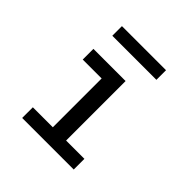

<svg xmlns="http://www.w3.org/2000/svg" viewBox="-170 -759 890 890"><g transform="rotate(45 275.0 -314.0)"><path d="M105 0V-70H236V-390H112V-460H323V-70H443V0ZM131 -565V-628H420V-565Z"/></g></svg>

Font: Inconsolata SemiExpanded Medium
Style: Regular
Weight: 500
Width: 6
Monospace: yes
Designer: Raph Levien, Cyreal, Brenton Simpson
Foundry: Raph Levien, Cyreal, Google
Version: Version 3.001; ttfautohint (v1.8.2.53-6de2)